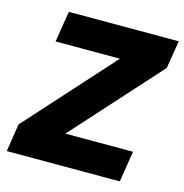

<svg xmlns="http://www.w3.org/2000/svg" viewBox="-105 -802 861 899"><g transform="rotate(15 326.0 -352.5)"><path d="M7 0 28 -135 453 -606 445 -555H95L119 -705H652L630 -570L205 -99L213 -150H579L555 0Z"/></g></svg>

Font: Mulish ExtraLight Black
Style: Italic
Weight: 900
Italic angle: -9°
Version: Version 3.603